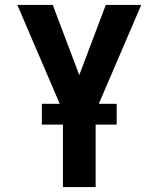

<svg xmlns="http://www.w3.org/2000/svg" viewBox="-20 -755 640 775"><path d="M234 0V-306L50 -735H193L300 -452L407 -735H550L366 -306V0ZM149 -252V-336H451V-252Z"/></svg>

Font: Iosevka Extrabold Extended
Style: Regular
Weight: 800
Width: 7
Monospace: yes
Designer: Belleve Invis
Foundry: Belleve Invis
Version: Version 32.5.0; ttfautohint (v1.8.4)